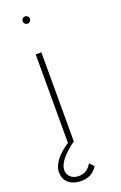

<svg xmlns="http://www.w3.org/2000/svg" viewBox="-179 -758 642 1019"><g transform="rotate(-20 142.5 -248.5)"><path d="M126 0V-501H94V0ZM110 -669C121 -669 130 -678 130 -690C130 -701 121 -710 110 -710C98 -710 89 -701 89 -690C89 -678 98 -669 110 -669ZM162 139C145 166 126 184 88 184C52 184 25 160 26 127C28 90 59 51 128 0H92C1 61 -4 111 -4 129C-4 203 65 213 89 213C130 213 160 202 185 163Z"/></g></svg>

Font: Advent Pro
Style: ExtraLight
Weight: 250
Designer: Andreas Kalpakidis
Foundry: Andreas Kalpakidis
Version: Version 2.002 2007